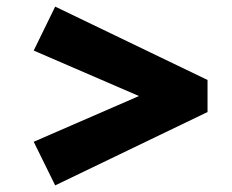

<svg xmlns="http://www.w3.org/2000/svg" viewBox="-20 -548 703 581"><path d="M147 13 82 -119 494 -298V-217L82 -395L147 -528L608 -306V-209Z"/></svg>

Font: Lexend Giga
Style: Bold
Weight: 700
Version: Version 1.007